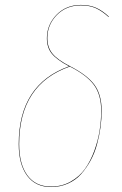

<svg xmlns="http://www.w3.org/2000/svg" viewBox="-20 -753 497 782"><path d="M309.1 -732.9Q345.2 -732.9 371.1 -721.4Q397 -710 423.8 -685.1L421.9 -684.1Q395.5 -708 370.4 -719.5Q345.2 -731 309.1 -731Q250 -731 211.4 -691.7Q172.9 -652.3 172.9 -598.1Q172.9 -560.1 193.6 -534.7Q214.4 -509.3 264.2 -483.9Q334.5 -448.2 364.3 -408.2Q394 -368.2 394 -301.8Q394 -268.6 389.4 -234.9Q384.8 -201.2 375.2 -165.5Q365.7 -129.9 348.9 -99.1Q332 -68.4 310.3 -43.9Q288.6 -19.5 256.8 -5.4Q225.1 8.8 188 8.8Q124.5 8.8 90.3 -37.6Q56.2 -84 56.2 -166Q56.2 -409.7 261.2 -482.9Q211.4 -509.3 191.2 -534.2Q170.9 -559.1 170.9 -597.2Q170.9 -652.3 210 -692.6Q249 -732.9 309.1 -732.9ZM264.2 -481.9Q58.1 -409.7 58.1 -166Q58.1 -84.5 91.6 -38.8Q125 6.8 188 6.8Q231.9 6.8 267.8 -13.4Q303.7 -33.7 326.4 -65.7Q349.1 -97.7 364.3 -139.4Q379.4 -181.2 385.7 -221.4Q392.1 -261.7 392.1 -301.8Q392.1 -367.2 362.5 -407.2Q333 -447.3 264.2 -481.9Z"/></svg>

Font: Fira Sans Compressed Two
Style: Italic
Weight: 100
Width: 3
Italic angle: -8°
Designer: Carrois Corporate & Edenspiekermann AG
Foundry: Carrois Corporate GbR & Edenspiekermann AG
Version: Version 4.203;PS 004.203;hotconv 1.0.88;makeotf.lib2.5.64775